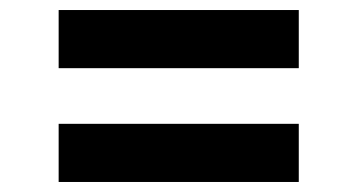

<svg xmlns="http://www.w3.org/2000/svg" viewBox="-20 -480 713 383"><path d="M576 -233V-117H97V-233ZM576 -460V-344H97V-460Z"/></svg>

Font: Sinter Bold
Style: Regular
Weight: 700
Foundry: Adobe & rsms
Version: Version 1.000